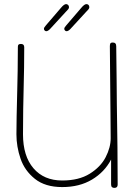

<svg xmlns="http://www.w3.org/2000/svg" viewBox="-20 -914 653 935"><path d="M553 -15Q553 1 537 1Q529 1 525 -3Q521 -7 521 -16V-137Q489 -76 428 -39.5Q367 -3 283 -3Q200 -3 150 -43Q100 -83 80 -141.5Q60 -200 60 -260Q60 -327 64 -475Q65 -515 66 -568.5Q67 -622 67 -686Q67 -694 70.5 -697Q74 -700 82 -700Q98 -700 98 -684Q98 -587 95 -477Q94 -438 93 -382.5Q92 -327 92 -260Q92 -154 143 -94.5Q194 -35 283 -35Q364 -35 417 -68Q470 -101 494.5 -148.5Q519 -196 519 -241L518 -365Q515 -638 515 -689Q515 -698 517.5 -702.5Q520 -707 529 -707Q546 -707 546 -689Q546 -639 548 -521L549 -405Q553 -183 553 -15ZM194 -774Q194 -780 204 -791L277 -876Q292 -894 302 -894Q307 -894 311.5 -890Q316 -886 316 -879Q316 -874 312.5 -869.5Q309 -865 306 -862Q303 -859 302 -858L223 -772Q213 -762 205 -762Q201 -762 197.5 -765.5Q194 -769 194 -774ZM293 -774Q293 -780 303 -791L376 -876Q391 -894 401 -894Q407 -894 411 -890Q415 -886 415 -879Q415 -874 411.5 -869.5Q408 -865 405 -862Q402 -859 401 -858L322 -772Q312 -762 304 -762Q300 -762 296.5 -765.5Q293 -769 293 -774Z"/></svg>

Font: Mali ExtraLight
Style: Regular
Weight: 275
Version: Version 1.000; ttfautohint (v1.6)